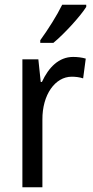

<svg xmlns="http://www.w3.org/2000/svg" viewBox="-20 -786 392 806"><path d="M342 -757V-766H241C219 -721 183 -664 149 -617V-606H204C248 -642 317 -717 342 -757ZM287 -547C227 -547 184 -503 156 -442H151L141 -537H74V0H158V-283C157 -389 212 -464 281 -464C297 -464 314 -462 329 -457L340 -540C323 -545 304 -547 287 -547Z"/></svg>

Font: Noto Sans Oriya Cond
Style: Regular
Weight: 400
Width: 3
Designer: Amélie Bonet and Sol Matas
Foundry: Google LLC
Version: Version 2.006